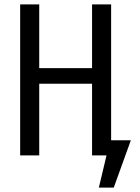

<svg xmlns="http://www.w3.org/2000/svg" viewBox="-20 -709 640 876"><path d="M577 -69 499 147H431L466 0H400V-327H159V0H72V-689H159V-398H400V-689H487V-69Z"/></svg>

Font: FiraDG Mono
Style: Regular
Weight: 400
Designer: Carrois Corporate & Edenspiekermann AG
Foundry: Carrois Corporate GbR & Edenspiekermann AG
Version: Version 3.206